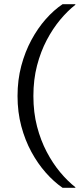

<svg xmlns="http://www.w3.org/2000/svg" viewBox="-20 -770 403 920"><path d="M140 -310Q140 -389 157.5 -456Q175 -523 204 -578Q233 -633 268.5 -675.5Q304 -718 341 -747V-750H280Q238 -722 199.5 -678.5Q161 -635 130.5 -578.5Q100 -522 82 -454.5Q64 -387 64 -310Q64 -233 82 -165.5Q100 -98 130.5 -42Q161 14 199.5 57.5Q238 101 280 130H341V127Q304 98 268.5 55.5Q233 13 204 -42Q175 -97 157.5 -164Q140 -231 140 -310Z"/></svg>

Font: Roboto Serif Light
Style: Regular
Weight: 300
Designer: Greg Gazdowicz
Foundry: Commercial Type
Version: Version 1.008